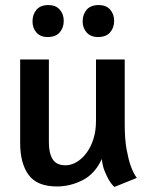

<svg xmlns="http://www.w3.org/2000/svg" viewBox="-20 -734 589 762"><path d="M361 -498H475V-241Q475 -181 482.5 -140.5Q490 -100 499 -75Q510 -45 523 -28L434 8Q422 -3 412 -20Q404 -34 395.5 -54.5Q387 -75 384 -103Q357 -44 308 -19Q259 6 206 6Q127 6 93.5 -40Q60 -86 60 -166V-498H174V-168Q174 -126 189 -102Q204 -78 240 -78Q262 -78 283.5 -90.5Q305 -103 322.5 -126Q340 -149 350.5 -181.5Q361 -214 361 -254ZM169 -587Q140 -587 124.5 -605Q109 -623 109 -649Q109 -677 125 -695.5Q141 -714 172 -714Q201 -714 217 -696Q233 -678 233 -651Q233 -624 217 -605.5Q201 -587 169 -587ZM369 -587Q340 -587 324 -605Q308 -623 308 -649Q308 -677 324 -695.5Q340 -714 372 -714Q401 -714 417 -696Q433 -678 433 -651Q433 -624 417 -605.5Q401 -587 369 -587Z"/></svg>

Font: Amaranth
Style: Regular
Weight: 400
Designer: Gesine Todt
Foundry: Gesine Todt
Version: Version 1.001